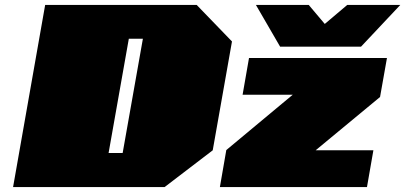

<svg xmlns="http://www.w3.org/2000/svg" viewBox="-20 -758 1642 778"><path d="M33 0 163 -738H777L920 -590L842 -149L647 0ZM1115 -569 1017 -738H1231L1296 -661L1387 -738H1602L1443 -569ZM420 -138H477L559 -601H502ZM871 0 897 -150 1166 -374H963L989 -523H1548L1520 -365L1259 -149H1493L1467 0Z"/></svg>

Font: Tomorrow Black
Style: Italic
Weight: 900
Italic angle: -10°
Designer: Tony de Marco, Monica Rizzolli
Foundry: Just in Type
Version: Version 2.002